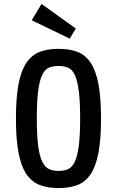

<svg xmlns="http://www.w3.org/2000/svg" viewBox="-20 -945 592 975"><path d="M61 -343Q61 -449 74 -517.5Q87 -586 114 -626Q141 -666 181.5 -681.5Q222 -697 277 -697Q333 -697 373.5 -681.5Q414 -666 440.5 -626Q467 -586 480 -517.5Q493 -449 493 -343Q493 -238 480 -169.5Q467 -101 440.5 -61Q414 -21 373.5 -5.5Q333 10 277 10Q222 10 181.5 -5.5Q141 -21 114 -61Q87 -101 74 -169.5Q61 -238 61 -343ZM167 -343Q167 -256 174 -203.5Q181 -151 195 -123Q209 -95 229.5 -86Q250 -77 277 -77Q305 -77 325.5 -86Q346 -95 359.5 -123Q373 -151 380 -203.5Q387 -256 387 -342Q387 -431 380 -484Q373 -537 359.5 -565Q346 -593 325.5 -601.5Q305 -610 277 -610Q250 -610 229.5 -602Q209 -594 195 -566Q181 -538 174 -485Q167 -432 167 -343ZM365 -800 334 -749 141 -842 191 -925Z"/></svg>

Font: Medium
Style: Regular
Weight: 500
Designer: Fernando Haro
Foundry: deFharo
Version: Version 1.787